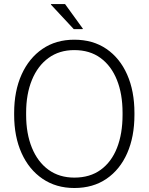

<svg xmlns="http://www.w3.org/2000/svg" viewBox="-20 -917 736 947"><path d="M346.7 10.3Q256.8 10.3 189.9 -35.2Q123 -80.6 86.4 -161.9Q49.8 -243.2 49.8 -350.6V-359.9Q49.8 -467.8 86.4 -549.1Q123 -630.4 189.5 -675.8Q255.9 -721.2 346.2 -721.2Q438.5 -721.2 504.9 -675.8Q571.3 -630.4 607.2 -549.1Q643.1 -467.8 643.1 -359.9V-350.6Q643.1 -242.7 607.4 -161.6Q571.8 -80.6 505.4 -35.2Q439 10.3 346.7 10.3ZM346.7 -41Q423.8 -41 476.8 -79.6Q529.8 -118.2 557.1 -187.7Q584.5 -257.3 584.5 -350.6V-360.8Q584.5 -453.6 556.6 -522.9Q528.8 -592.3 475.8 -631.1Q422.9 -669.9 346.2 -669.9Q272.5 -669.9 219.2 -631.1Q166 -592.3 137.5 -522.7Q108.9 -453.1 108.9 -360.8V-350.6Q108.9 -257.8 137.5 -188Q166 -118.2 219.2 -79.6Q272.5 -41 346.7 -41ZM389.2 -774.9 386.7 -773.4H343.8L231 -894.5L231.9 -897H300.8Z"/></svg>

Font: Roboto Slab Light
Style: Regular
Weight: 300
Designer: Google
Version: Version 2.000; ttfautohint (v1.8.1.43-b0c9)